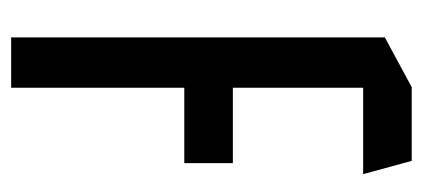

<svg xmlns="http://www.w3.org/2000/svg" viewBox="-222 -518 741 336"><g transform="rotate(90 148.0 -350.5)"><path d="M134 -303 47 -388H266V-303ZM46 0V-388H47L134 -303V0ZM46 -388V-654L133 -701H134V-388ZM134 -616V-701H262L285 -617V-616Z"/></g></svg>

Font: Foldit
Style: Regular
Weight: 400
Version: Version 1.003